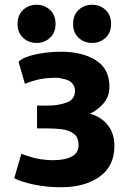

<svg xmlns="http://www.w3.org/2000/svg" viewBox="-20 -768 542 809"><path d="M462 -153Q462 -206 434 -241Q406 -276 359 -289Q389 -302 415 -331Q441 -360 441 -403Q441 -478 384 -514Q327 -550 238 -550Q182 -550 130.5 -539Q79 -528 58 -508L85 -415Q103 -423 133.5 -431Q164 -439 202 -440Q226 -442 244 -436Q270 -432 283 -418.5Q296 -405 296 -385Q296 -349 261 -336Q226 -323 179 -323H136V-227H179Q205 -227 236 -224Q267 -221 289 -206Q311 -191 311 -156Q311 -122 279.5 -107Q248 -92 196 -93Q151 -95 119 -104Q87 -113 70 -120L40 -17Q71 -1 124.5 10Q178 21 237 21Q337 21 399.5 -23.5Q462 -68 462 -153ZM214 -667Q214 -705 190.5 -726.5Q167 -748 134 -748Q101 -748 77.5 -726.5Q54 -705 54 -667Q54 -630 77.5 -608.5Q101 -587 134 -587Q167 -587 190.5 -608.5Q214 -630 214 -667ZM448 -667Q448 -705 424.5 -726.5Q401 -748 368 -748Q335 -748 311.5 -726.5Q288 -705 288 -667Q288 -630 311.5 -608.5Q335 -587 368 -587Q401 -587 424.5 -608.5Q448 -630 448 -667Z"/></svg>

Font: Repo Bold
Style: Bold
Weight: 700
Designer: Stefan Peev
Foundry: Context Ltd
Version: Version 1.502